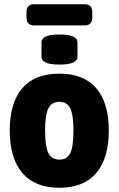

<svg xmlns="http://www.w3.org/2000/svg" viewBox="-20 -879 560 907"><path d="M260 8Q145 8 85.5 -62Q26 -132 26 -262Q26 -393 85 -462Q144 -531 260 -531Q376 -531 435 -462Q494 -393 494 -262Q494 -132 435 -62Q376 8 260 8ZM261 -125Q297 -125 312 -156Q327 -187 327 -262Q327 -336 312 -367Q297 -398 261 -398Q224 -398 208.5 -367Q193 -336 193 -262Q193 -187 208.5 -156Q224 -125 261 -125ZM261 -574Q216 -574 196 -583.5Q176 -593 176 -611V-679Q176 -697 196 -706.5Q216 -716 261 -716Q305 -716 325.5 -706.5Q346 -697 346 -679V-611Q346 -593 325.5 -583.5Q305 -574 261 -574ZM140 -759Q105 -759 105 -799V-819Q105 -859 140 -859H381Q416 -859 416 -819V-799Q416 -759 381 -759Z"/></svg>

Font: Asap Semi Condensed ExtraBold
Style: Regular
Weight: 800
Width: 4
Designer: Pablo Cosgaya
Foundry: Omnibus-Type
Version: Version 3.001; ttfautohint (v1.8.4.7-5d5b)